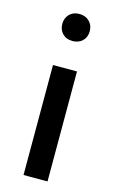

<svg xmlns="http://www.w3.org/2000/svg" viewBox="-111 -751 479 796"><g transform="rotate(15 128.0 -352.5)"><path d="M76 0V-472H179V0ZM128 -589Q101 -589 85 -605.5Q69 -622 69 -647Q69 -672 85 -688.5Q101 -705 128 -705Q154 -705 170.5 -688.5Q187 -672 187 -647Q187 -621 170.5 -605Q154 -589 128 -589Z"/></g></svg>

Font: Mukta Malar Medium
Style: Regular
Weight: 500
Designer: Aadarsh Rajan, Girish Dalvi, Yashodeep Gholap
Foundry: Ek Type
Version: Version 2.538;PS 1.000;hotconv 16.6.51;makeotf.lib2.5.65220;